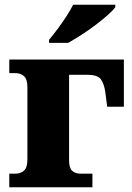

<svg xmlns="http://www.w3.org/2000/svg" viewBox="-20 -786 556 806"><path d="M186 -606V-619Q202 -638 221.5 -664Q241 -690 258.5 -717Q276 -744 287 -766H464V-756Q455 -743 432.5 -723Q410 -703 381 -681Q352 -659 321.5 -639.5Q291 -620 266 -606ZM19 0V-57H45Q66 -57 80.5 -69.5Q95 -82 95 -116V-420Q95 -454 80.5 -466.5Q66 -479 45 -479H19V-536H500V-338H430L422 -400Q417 -434 403.5 -453Q390 -472 347 -472H270V-113Q270 -81 283 -69Q296 -57 318 -57H368V0Z"/></svg>

Font: Noto Serif ExtraBold
Style: Regular
Weight: 800
Designer: Monotype Design Team
Foundry: Monotype Imaging Inc.
Version: Version 2.014